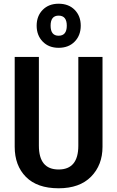

<svg xmlns="http://www.w3.org/2000/svg" viewBox="-20 -997 630 1032"><path d="M295 -977Q349 -977 381.5 -944Q414 -911 414 -859Q414 -807 381.5 -773.5Q349 -740 295 -740Q242 -740 209.5 -773.5Q177 -807 177 -859Q177 -911 209.5 -944Q242 -977 295 -977ZM295 -913Q252 -913 252 -859Q252 -805 295 -805Q339 -805 339 -859Q339 -913 295 -913ZM531 -691V-208Q531 -110 469.5 -47.5Q408 15 295 15Q180 15 119.5 -46Q59 -107 59 -208V-691H189V-214Q189 -86 295 -86Q401 -86 401 -214V-691Z"/></svg>

Font: Fira Sans Condensed Medium
Style: Regular
Weight: 500
Width: 3
Designer: Carrois Corporate & Edenspiekermann AG
Foundry: Carrois Corporate GbR & Edenspiekermann AG
Version: Version 4.203;PS 004.203;hotconv 1.0.88;makeotf.lib2.5.64775